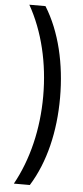

<svg xmlns="http://www.w3.org/2000/svg" viewBox="-64 -866 463 1066"><g transform="rotate(5 167.0 -333.5)"><path d="M56 165H145C229 30 270 -144 270 -332C270 -520 229 -697 145 -832H55C135 -690 176 -516 176 -333C176 -149 134 24 56 165Z"/></g></svg>

Font: Noto Sans Devanagari Condensed Medium
Style: Regular
Weight: 500
Width: 3
Designer: Jelle Bosma - Monotype Design Team
Foundry: Monotype Imaging Inc.
Version: Version 2.004